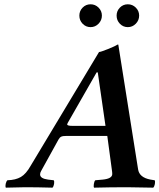

<svg xmlns="http://www.w3.org/2000/svg" viewBox="-20 -864 736 886"><path d="M314 -283.2H466.8L431.2 -529.8H425.8L292 -295.9Q290 -292 290 -290Q290 -283.2 314 -283.2ZM6.8 2Q3.9 -4.9 6.3 -15.9Q8.8 -26.9 14.2 -32.2Q52.2 -33.2 76.4 -47.4Q100.6 -61.5 122.1 -100.1L437 -624Q444.3 -624 478.5 -637.7Q512.7 -651.4 522 -658.2H525.9L617.2 -83Q622.6 -44.9 674.8 -35.2L693.8 -32.2Q696.8 -26.4 694.6 -14.6Q692.4 -2.9 687 2Q606.9 0 565.9 0Q490.2 0 414.1 2Q411.1 -2.4 413.1 -15.1Q415 -27.8 419.9 -32.2L454.1 -35.2Q498 -39.6 498 -61Q498 -68.8 496.1 -81.1L475.1 -236.8H287.1Q270 -236.8 262.7 -233.4Q255.4 -230 250 -220.2L169.9 -75.2Q165 -66.9 165 -59.1Q165 -40 202.1 -35.2L228 -32.2Q231.4 -26.9 229.5 -15.1Q227.5 -3.4 222.2 2Q151.9 0 96.2 0Q79.1 0 6.8 2ZM346.2 -792Q346.2 -813.5 361.3 -828.9Q376.5 -844.2 397.9 -844.2Q419.4 -844.2 434.8 -828.9Q450.2 -813.5 450.2 -792Q450.2 -770.5 434.8 -754.6Q419.4 -738.8 397.9 -738.8Q376.5 -738.8 361.3 -754.4Q346.2 -770 346.2 -792ZM518.1 -792Q518.1 -813.5 533.2 -828.9Q548.3 -844.2 569.8 -844.2Q591.3 -844.2 606.7 -828.9Q622.1 -813.5 622.1 -792Q622.1 -770.5 606.7 -754.6Q591.3 -738.8 569.8 -738.8Q548.3 -738.8 533.2 -754.4Q518.1 -770 518.1 -792Z"/></svg>

Font: Common Serif SemiBold
Style: Italic
Weight: 600
Italic angle: -12°
Designer: Philipp H. Poll, Khaled Hosny
Foundry: Stefan Peev, Context Ltd.
Version: Version 1.026